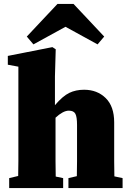

<svg xmlns="http://www.w3.org/2000/svg" viewBox="-20 -962 664 982"><path d="M27 0V-51L73 -62Q74 -98 74 -138.5Q74 -179 74 -210V-621L20 -631V-676L248 -721L265 -710L261 -571V-424Q301 -471 334.5 -487Q368 -503 410 -503Q477 -503 520.5 -460.5Q564 -418 564 -336V-210Q564 -178 564 -137Q564 -96 565 -60L607 -51V0H330V-51L373 -61Q374 -97 374 -138Q374 -179 374 -210V-323Q374 -364 365.5 -380Q357 -396 332 -396Q317 -396 299.5 -386.5Q282 -377 264 -360V-210Q264 -179 264 -137.5Q264 -96 265 -59L303 -51V0ZM356 -942 513 -775 479 -735 315 -825 151 -735 117 -775 274 -942Z"/></svg>

Font: Source Serif Pro Black
Style: Regular
Weight: 900
Designer: Frank Grießhammer
Foundry: Adobe Systems Incorporated
Version: Version 3.001;hotconv 1.0.111;makeotfexe 2.5.65597